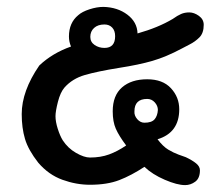

<svg xmlns="http://www.w3.org/2000/svg" viewBox="-20 -534 625 557"><path d="M560 -40Q560 -17 546.5 -7Q533 3 517 3Q494 3 458 -12.5Q422 -28 399 -50Q361 -25 326 -11.5Q291 2 241 2Q201 2 161 -12.5Q121 -27 91 -62Q62 -99 52.5 -131Q43 -163 43 -203Q43 -270 94 -344Q132 -380 186 -399Q180 -413 180 -428Q180 -468 207 -490Q218 -500 239.5 -507Q261 -514 280 -514Q321 -513 349.5 -491.5Q378 -470 379 -437Q439 -454 481 -479Q495 -489 505.5 -493.5Q516 -498 529 -498Q543 -498 557 -488Q571 -478 571 -462Q571 -438 558.5 -425.5Q546 -413 530 -405Q514 -397 507 -393Q462 -369 422.5 -357.5Q383 -346 325 -337Q263 -327 226.5 -316.5Q190 -306 167 -280Q155 -266 148 -238.5Q141 -211 141 -197Q141 -181 147.5 -160.5Q154 -140 162 -127Q177 -104 200.5 -90.5Q224 -77 241 -77Q272 -77 296.5 -86Q321 -95 346 -112Q325 -140 316 -160.5Q307 -181 307 -211Q307 -257 334 -280.5Q361 -304 407 -304Q452 -304 476 -278Q500 -252 500 -217Q500 -149 437 -130Q453 -109 468 -100Q483 -91 498 -85.5Q513 -80 519 -78Q538 -69 549 -60Q560 -51 560 -40ZM242 -427Q242 -412 254.5 -403.5Q267 -395 283 -395Q314 -395 314 -429Q314 -445 305.5 -454Q297 -463 283 -463Q264 -463 253 -453Q242 -443 242 -427ZM438 -215Q438 -227 429 -237Q420 -247 407 -247Q370 -247 370 -211Q369 -199 378 -188.5Q387 -178 399 -178Q420 -178 428.5 -188Q437 -198 438 -215Z"/></svg>

Font: Itim
Style: Regular
Weight: 400
Designer: Suppakit Chalermlarp
Version: Version 1.002g